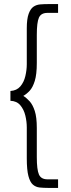

<svg xmlns="http://www.w3.org/2000/svg" viewBox="-20 -770 346 939"><path d="M212 -707Q181 -707 170.5 -684Q160 -661 160 -599V-462Q160 -406 150 -374Q140 -342 125 -326Q110 -310 94 -301Q110 -291 125 -274.5Q140 -258 150 -227.5Q160 -197 160 -144V-2Q160 60 170.5 83.5Q181 107 212 107H264V149H215Q193 149 174 147Q155 145 141 133Q127 121 119 91Q111 61 111 4V-147Q111 -175 104 -204.5Q97 -234 79.5 -255Q62 -276 31 -277V-325Q62 -327 79.5 -347.5Q97 -368 104 -398Q111 -428 111 -456V-631Q111 -677 120 -702Q129 -727 143.5 -737Q158 -747 177 -748.5Q196 -750 215 -750H264V-707Z"/></svg>

Font: Synthetic Light
Style: Regular
Weight: 300
Designer: Santiago Orozco
Foundry: Typemade
Version: Version 2.000; ttfautohint (v1.8.4.7-5d5b)